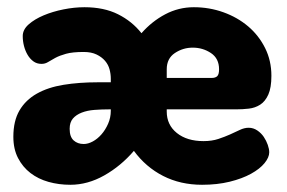

<svg xmlns="http://www.w3.org/2000/svg" viewBox="-20 -502 796 532"><path d="M517 -482Q560 -482 599 -468Q638 -454 667.5 -429Q697 -404 714.5 -369Q732 -334 732 -292Q732 -259 723.5 -240Q715 -221 701 -212Q687 -203 669.5 -201Q652 -199 635 -199H442V-193Q442 -156 470 -133.5Q498 -111 544 -111Q567 -111 585 -117Q603 -123 617.5 -129.5Q632 -136 644.5 -142Q657 -148 669 -148Q682 -148 693 -140.5Q704 -133 711 -122.5Q718 -112 722 -100.5Q726 -89 726 -80Q726 -66 713 -50Q700 -34 675.5 -20.5Q651 -7 616.5 1.5Q582 10 540 10Q480 10 432 -14.5Q384 -39 351 -84Q315 -42 269 -16Q223 10 175 10Q143 10 114.5 2Q86 -6 64.5 -22.5Q43 -39 30 -64Q17 -89 17 -123Q17 -167 34 -196Q51 -225 82 -242.5Q113 -260 156 -267Q199 -274 251 -274H287V-284Q287 -297 283.5 -310Q280 -323 271 -333.5Q262 -344 247.5 -351Q233 -358 212 -358Q181 -358 163 -353Q145 -348 133 -341.5Q121 -335 113 -330Q105 -325 95 -325Q82 -325 72.5 -332Q63 -339 56.5 -350Q50 -361 46.5 -374.5Q43 -388 43 -402Q43 -420 59.5 -434.5Q76 -449 101 -459.5Q126 -470 156 -476Q186 -482 214 -482Q268 -482 307 -462.5Q346 -443 372 -410Q401 -443 438 -462.5Q475 -482 517 -482ZM566 -286Q577 -286 582 -291Q587 -296 587 -310Q587 -340 564.5 -355Q542 -370 514 -370Q487 -370 464.5 -355Q442 -340 442 -310V-286ZM287 -199H283Q262 -199 242 -197.5Q222 -196 206.5 -190Q191 -184 182 -173.5Q173 -163 173 -145Q173 -123 184 -113Q195 -103 212 -103Q224 -103 237 -110Q250 -117 261 -129.5Q272 -142 279.5 -159Q287 -176 287 -195Z"/></svg>

Font: AkaAcidDosis
Style: ExtraBold
Weight: 800
Designer: Edgar Tolentino, Pablo Impallari, Igino Marini, Aka-Acid
Foundry: Edgar Tolentino, Pablo Impallari, Igino Marini, Aka-Acid
Version: Version 1.007